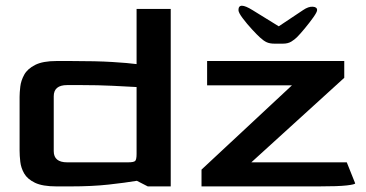

<svg xmlns="http://www.w3.org/2000/svg" viewBox="-20 -666 1309 686"><path d="M182 0Q132 0 105 -13Q78 -26 66.5 -46Q55 -66 52.5 -88Q50 -110 50 -128V-320Q50 -335 52.5 -356.5Q55 -378 66.5 -399Q78 -420 105.5 -434Q133 -448 182 -448H233Q325 -448 381.5 -444.5Q438 -441 468 -437V-634H590V0H508L469 -20Q427 -13 368 -6.5Q309 0 232 0ZM220 -86H437Q458 -86 463 -91Q468 -96 468 -116V-355Q434 -357 382 -359.5Q330 -362 271 -362H220Q172 -362 172 -322V-126Q172 -86 220 -86ZM700 0V-60L1023 -361H720V-448H1210V-388L878 -86H1219L1249 -11Q1249 -7 1219 -3.5Q1189 0 1118 0ZM832 -630Q832 -621 847 -601Q862 -581 880.5 -561Q899 -541 909 -532Q922 -520 933 -515Q944 -510 961 -510H991Q1009 -510 1021 -517.5Q1033 -525 1041 -533Q1052 -544 1069 -564.5Q1086 -585 1099.5 -604Q1113 -623 1113 -630Q1113 -641 1097.5 -642Q1082 -643 1063 -630L976 -572L882 -630Q832 -661 832 -630Z"/></svg>

Font: Goldman
Style: Regular
Weight: 400
Designer: Jaikishan Patel
Version: Version 1.000; ttfautohint (v1.8.3)